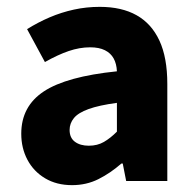

<svg xmlns="http://www.w3.org/2000/svg" viewBox="-20 -528 567 560"><path d="M190 12Q145 12 111.5 -8Q78 -28 60 -62Q42 -96 42 -138Q42 -218 108 -261.5Q174 -305 321 -320Q320 -342 311.5 -357.5Q303 -373 286 -381.5Q269 -390 243 -390Q212 -390 180 -379Q148 -368 111 -347L59 -443Q91 -463 125 -477.5Q159 -492 195.5 -500Q232 -508 271 -508Q335 -508 378.5 -483.5Q422 -459 445 -409.5Q468 -360 468 -283V0H348L338 -51H334Q302 -23 267 -5.5Q232 12 190 12ZM239 -103Q264 -103 283 -114Q302 -125 321 -144V-228Q269 -221 238.5 -210Q208 -199 195.5 -183.5Q183 -168 183 -149Q183 -126 198.5 -114.5Q214 -103 239 -103Z"/></svg>

Font: Source Sans 3
Style: Bold
Weight: 700
Designer: Paul D. Hunt
Foundry: Adobe
Version: Version 3.052;hotconv 1.1.0;makeotfexe 2.6.0